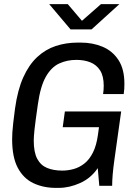

<svg xmlns="http://www.w3.org/2000/svg" viewBox="-20 -903 640 933"><path d="M251.2 10Q190.5 10 142.1 -13Q93.8 -36 66.4 -87.6Q39 -139.2 39 -226Q39 -241.2 40 -259.2Q41 -277.2 44.2 -305Q47.5 -332.8 53 -375.5Q65.5 -465.8 93 -527Q120.5 -588.2 160.6 -625.6Q200.8 -663 250.9 -679.5Q301 -696 357 -696H372.8Q431 -696 479.1 -675.6Q527.2 -655.2 555.9 -611Q584.5 -566.8 584.5 -496.5Q584.5 -484.2 583.9 -471.9Q583.2 -459.5 581.2 -446H481Q484 -465.5 484 -486.5Q484 -533.2 466.5 -560.8Q449 -588.2 419.1 -600.1Q389.2 -612 351 -612Q305.5 -612 267.5 -594.4Q229.5 -576.8 203 -530.5Q176.5 -484.2 164.2 -397.2Q158 -353.5 153.9 -323.8Q149.8 -294 147.8 -274.5Q145.8 -255 144.9 -242.1Q144 -229.2 144 -220Q144 -163 161 -131.2Q178 -99.5 209.1 -86.8Q240.2 -74 282.8 -74Q310.2 -74 337.9 -81.6Q365.5 -89.2 390 -108.4Q414.5 -127.5 431.6 -161.8Q448.8 -196 456 -248.2L461 -285H284.8L295.2 -361.2H568.8L536 -127.2Q530.2 -86 527.6 -54.8Q525 -23.5 525 0H462.5L455 -86Q421.8 -37 369.2 -13.5Q316.8 10 265.5 10ZM322.8 -760.2 219.2 -882.8H309.5L392.2 -785.5H359.5L470.5 -882.8H560L425 -760.2Z"/></svg>

Font: Chivo Mono Medium
Style: Italic
Weight: 500
Italic angle: -8.05°
Monospace: yes
Designer: Hector Gatti
Foundry: Omnibus-Type
Version: Version 1.008